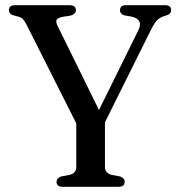

<svg xmlns="http://www.w3.org/2000/svg" viewBox="-20 -720 691 740"><path d="M460.5 -19Q460.5 0 437 0H221Q198 0 198 -19Q198 -34 216 -40L248.5 -46Q274 -53 274 -76.5V-244.5L82 -625.5Q74 -640.5 67.8 -646.8Q61.5 -653 50.5 -656L33 -660.5Q14.5 -666 14.5 -681Q14.5 -700 38.5 -700H247.5Q272.5 -700 272.5 -681Q272.5 -665.5 250.5 -659.5L220.5 -655Q201.5 -650.5 198 -643.2Q194.5 -636 202 -620L361.5 -296L513 -603Q533.5 -644.5 489 -655.5L459 -661Q442.5 -666 442.5 -681Q442.5 -700 466 -700H616Q639.5 -700 639.5 -681Q639.5 -674 635.8 -669.2Q632 -664.5 621.5 -660.5L613 -658Q596 -653 585 -641.5Q574 -630 559 -599.5L384.5 -248.5V-76.5Q384.5 -53 410 -46L442.5 -40Q460.5 -34 460.5 -19Z"/></svg>

Font: Fraunces 72pt S050
Style: Regular
Weight: 400
Version: Version 1.000; ttfautohint (v1.8.3)